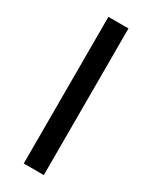

<svg xmlns="http://www.w3.org/2000/svg" viewBox="-169 -670 565 712"><g transform="rotate(30 113.5 -314.0)"><path d="M156.2 0V-627.9H70.3V0Z"/></g></svg>

Font: Namkio Khamti
Style: Regular
Weight: 400
Designer: Debbi Hosken
Foundry: SIL International
Version: Version 3.917